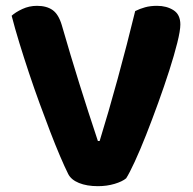

<svg xmlns="http://www.w3.org/2000/svg" viewBox="-20 -630 664 659"><path d="M316 9Q278 9 251 -2Q224 -13 214 -33Q202 -57 186 -94.5Q170 -132 152.5 -177.5Q135 -223 116 -275Q97 -327 79.5 -379.5Q62 -432 46.5 -482.5Q31 -533 20 -576Q33 -588 56.5 -599Q80 -610 107 -610Q140 -610 160.5 -595.5Q181 -581 192 -544Q222 -440 252 -344Q282 -248 316 -146H322Q352 -243 384 -360Q416 -477 444 -592Q460 -600 478 -605Q496 -610 519 -610Q552 -610 575.5 -595Q599 -580 599 -546Q599 -525 588.5 -483Q578 -441 561 -388Q544 -335 523 -277Q502 -219 481.5 -167Q461 -115 442.5 -75Q424 -35 413 -18Q400 -7 373.5 1Q347 9 316 9Z"/></svg>

Font: Baloo 2 Latin
Style: Bold
Weight: 400
Designer: Sarang Kulkarni and Ek Type
Foundry: Ek Type
Version: Version 1.001